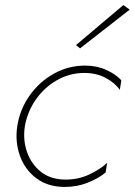

<svg xmlns="http://www.w3.org/2000/svg" viewBox="-20 -729 532 758"><path d="M78 -230Q88 -288 121.5 -336Q155 -384 205 -412.5Q255 -441 313 -441Q361 -441 398 -421Q435 -401 453 -374L459 -412Q437 -436 399.5 -453Q362 -470 316 -470Q249 -470 191.5 -437.5Q134 -405 96 -350.5Q58 -296 48 -230Q39 -168 59 -113Q79 -58 124.5 -24.5Q170 9 236 9Q285 9 327 -8Q369 -25 397 -48L403 -86Q376 -61 333 -40.5Q290 -20 239 -20Q181 -20 142.5 -50Q104 -80 87 -128Q70 -176 78 -230ZM492 -691 467 -709 280 -551 296 -538Z"/></svg>

Font: Jost ExtraLight
Style: Italic
Weight: 250
Italic angle: -5°
Version: Version 3.710